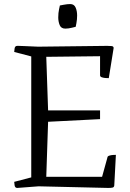

<svg xmlns="http://www.w3.org/2000/svg" viewBox="-20 -926 641 946"><path d="M65 0Q54 0 52 -12.5Q50 -25 50 -30L134 -52V-648L50 -670Q50 -675 52 -687.5Q54 -700 65 -700Q65 -700 71 -700Q77 -700 99 -699Q121 -698 168 -696L508 -700Q522 -700 530.5 -699Q539 -698 540 -690L516 -541Q512 -541 501.5 -541.5Q491 -542 482 -545Q473 -548 473 -555V-649L208 -646L217 -382H473V-339L217 -326L208 -55H483L509 -149Q509 -156 518 -159Q527 -162 537.5 -162.5Q548 -163 551 -163L543 -12Q542 -4 535.5 -2Q529 0 514 0L170 -8ZM302 -785Q281 -785 274 -802.5Q267 -820 267 -840Q267 -862 271 -880.5Q275 -899 275 -899Q275 -899 293.5 -902.5Q312 -906 326 -906Q345 -906 352.5 -889Q360 -872 360 -850Q360 -830 356.5 -812Q353 -794 353 -794Q353 -794 335 -789.5Q317 -785 302 -785Z"/></svg>

Font: Mate
Style: Regular
Weight: 400
Designer: Eduardo Rodriguez Tunni
Foundry: Eduardo Rodriguez Tunni
Version: Version 1.003; ttfautohint (v1.8.4.7-5d5b);gftools[0.9.24]